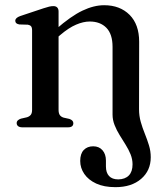

<svg xmlns="http://www.w3.org/2000/svg" viewBox="-20 -500 649 754"><path d="M210 -455V-69Q210 -55 215 -48Q220 -41 230 -38L252.5 -33Q268 -27.5 268 -16.5Q268 0 247.5 0H67.5Q57 0 51.2 -4.5Q45.5 -9 45.5 -16.5Q45.5 -23 50 -27.2Q54.5 -31.5 62 -34L86 -39.5Q95.5 -42.5 100.8 -49Q106 -55.5 106 -69V-380.5Q106 -392 102 -396.8Q98 -401.5 89.5 -403L56 -404Q47.5 -405.5 43.8 -409Q40 -412.5 40 -418.5Q40 -430 59.5 -437L151 -467.5Q164.5 -472 173.2 -474Q182 -476 190 -476Q199.5 -476 204.8 -470.5Q210 -465 210 -455ZM422 -50V-316Q422 -366 397.8 -390.8Q373.5 -415.5 332.5 -415.5Q307.5 -415.5 278.8 -403.2Q250 -391 216 -362L194.5 -343.5L174.5 -363.5L199.5 -385Q259 -437 303.8 -458.2Q348.5 -479.5 389 -479.5Q451 -479.5 488.8 -441.8Q526.5 -404 526.5 -336L526 -71Q526 -45 532.8 -21.2Q539.5 2.5 548.8 25.2Q558 48 565 70.8Q572 93.5 572 117.5Q572 170 534.2 202.5Q496.5 235 433.5 235Q388.5 235 357.8 220.8Q327 206.5 311 183Q295 159.5 295 132Q295 103.5 309 89Q323 74.5 346 74.5Q369 74.5 382.5 90Q396 105.5 396 130.5V153.5Q396 178 408.2 191.2Q420.5 204.5 444.5 204.5Q471.5 204 486 189Q500.5 174 500.5 145.5Q500.5 125.5 492.8 106.2Q485 87 473.2 68.2Q461.5 49.5 449.8 30.5Q438 11.5 430 -8.8Q422 -29 422 -50Z"/></svg>

Font: Fraunces 12pt
Style: Regular
Weight: 400
Version: Version 1.000;[b76b70a41]